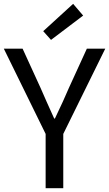

<svg xmlns="http://www.w3.org/2000/svg" viewBox="-21 -989 573 1009"><path d="M218.8 0V-285.2L-1 -733.4H97.7L192.4 -526.4Q200.2 -508.8 224.6 -453.1Q249 -397.5 263.7 -366.2H267.6Q314.5 -463.9 340.8 -526.4L435.5 -733.4H532.2L311.5 -285.2V0ZM247.1 -779.3 206.1 -825.2 363.3 -968.8 416 -907.2Z"/></svg>

Font: irohakakuC Regular
Style: Regular
Weight: 400
Designer: [Source Han Sans]
Ryoko NISHIZUKA Ë•øÂ°öÊ∂ºÂ≠ê (kana & ideographs); Paul D. Hunt (Latin, Greek & Cyrillic); Wenlong ZHAN
Version: Version 1.001.20160904